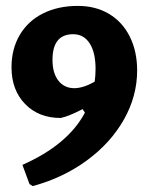

<svg xmlns="http://www.w3.org/2000/svg" viewBox="-20 -532 508 651"><path d="M445 -293Q445 -206 400 -126.5Q355 -47 274.5 12Q194 71 91 99L80 92L56 27Q210 -41 268 -150L260 -162Q214 -138 186 -132Q111 -132 65 -179.5Q19 -227 19 -304Q19 -366 47 -413.5Q75 -461 126 -486.5Q177 -512 244 -512Q304 -512 349.5 -485Q395 -458 420 -408Q445 -358 445 -293ZM301 -255Q304 -276 304 -298Q304 -354 284 -385Q264 -416 228 -416Q158 -416 158 -329Q158 -284 178 -258.5Q198 -233 232 -233Q262 -233 301 -255Z"/></svg>

Font: Alegreya ExtraBold
Style: Regular
Weight: 800
Designer: Juan Pablo del Peral
Foundry: Huerta Tipografica
Version: Version 2.007; ttfautohint (v1.6)